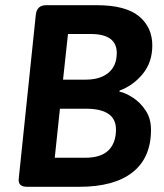

<svg xmlns="http://www.w3.org/2000/svg" viewBox="-20 -720 633 740"><path d="M85 0Q50 0 52 -29L118 -663Q122 -700 158 -700H352Q464 -700 515.5 -657.5Q567 -615 567 -545Q567 -480 530 -435Q493 -390 441 -371L440 -367Q464 -362 492.5 -343.5Q521 -325 541.5 -294Q562 -263 562 -220Q562 -112 491 -56Q420 0 285 0ZM223 -413H310Q366 -413 398 -439.5Q430 -466 430 -516Q430 -589 329 -589H242ZM191 -112H308Q369 -112 398 -140.5Q427 -169 427 -221Q427 -301 311 -301H211Z"/></svg>

Font: Asap SemiBold
Style: Italic
Weight: 600
Italic angle: -6°
Designer: Pablo Cosgaya
Foundry: Omnibus-Type
Version: Version 3.001; ttfautohint (v1.8.3)